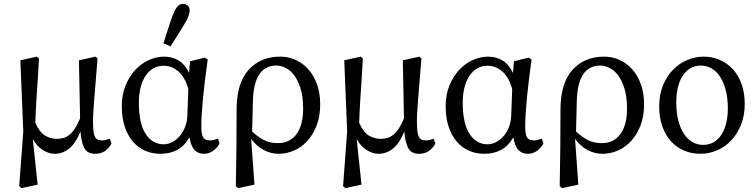

<svg xmlns="http://www.w3.org/2000/svg" viewBox="-20 -780 3900 990"><path d="M79 180 100 -102 85 -469 170 -488 181 -478Q178 -416 174.5 -367Q171 -318 168.5 -278.5Q166 -239 164.5 -207Q163 -175 162 -147Q184 -97 213 -80.5Q242 -64 271 -64Q290 -64 306.5 -68.5Q323 -73 338 -85Q353 -97 366.5 -117.5Q380 -138 393 -170L387 -469L473 -488L483 -478Q477 -403 472.5 -350Q468 -297 465 -258Q462 -219 460.5 -190.5Q459 -162 460 -136Q461 -89 470.5 -72.5Q480 -56 505 -56Q515 -56 526 -58.5Q537 -61 546 -65L555 -40Q543 -17 522 -2Q501 13 471 13Q430 13 414.5 -17Q399 -47 395 -102Q370 -41 336.5 -14Q303 13 261 13Q232 13 200.5 -6.5Q169 -26 149 -64L174 172L91 190Z M806 13Q765 13 729 -2.5Q693 -18 666 -49Q639 -80 623.5 -126Q608 -172 608 -232Q608 -292 627.5 -339.5Q647 -387 678 -420Q709 -453 748 -470.5Q787 -488 826 -488Q869 -488 902 -467.5Q935 -447 955 -404L960 -464L1036 -483L1051 -473Q1044 -425 1038 -376Q1032 -327 1027.5 -281.5Q1023 -236 1020.5 -196Q1018 -156 1018 -127Q1018 -86 1028 -71Q1038 -56 1061 -56Q1072 -56 1082.5 -58.5Q1093 -61 1104 -65L1112 -40Q1100 -17 1078.5 -2Q1057 13 1031 13Q1003 13 984 -5.5Q965 -24 957 -72Q931 -27 893.5 -7Q856 13 806 13ZM824 -36Q846 -36 867.5 -47Q889 -58 906 -77.5Q923 -97 934 -124.5Q945 -152 946 -185L951 -320Q935 -380 901 -410.5Q867 -441 824 -441Q792 -441 768 -426Q744 -411 728 -385Q712 -359 704 -325Q696 -291 696 -252Q696 -143 731 -89.5Q766 -36 824 -36ZM823 -557Q835 -594 845 -626Q855 -658 859 -669Q869 -699 877 -716.5Q885 -734 893 -744Q901 -754 908.5 -757Q916 -760 924 -760Q938 -760 948 -751.5Q958 -743 958 -725Q958 -719 956.5 -712.5Q955 -706 951.5 -696Q948 -686 940.5 -672.5Q933 -659 921 -639Q915 -628 897 -600.5Q879 -573 859 -541Z M1413 -42Q1447 -42 1471.5 -55.5Q1496 -69 1512 -93Q1528 -117 1535.5 -149Q1543 -181 1543 -219Q1543 -282 1529.5 -324.5Q1516 -367 1496 -393Q1476 -419 1451.5 -430.5Q1427 -442 1405 -442Q1289 -442 1284 -259Q1284 -258 1283.5 -238Q1283 -218 1282.5 -192Q1282 -166 1281 -140Q1280 -114 1280 -102Q1310 -74 1340.5 -58Q1371 -42 1413 -42ZM1196 180 1199 -12 1200 -219Q1201 -353 1262.5 -420.5Q1324 -488 1425 -488Q1467 -488 1504.5 -471Q1542 -454 1570 -422.5Q1598 -391 1614.5 -345.5Q1631 -300 1631 -243Q1631 -180 1612.5 -132.5Q1594 -85 1564 -52.5Q1534 -20 1495.5 -3.5Q1457 13 1417 13Q1376 13 1339.5 -6.5Q1303 -26 1275 -64L1292 172L1208 190Z M1749 180 1770 -102 1755 -469 1840 -488 1851 -478Q1848 -416 1844.5 -367Q1841 -318 1838.5 -278.5Q1836 -239 1834.5 -207Q1833 -175 1832 -147Q1854 -97 1883 -80.5Q1912 -64 1941 -64Q1960 -64 1976.5 -68.5Q1993 -73 2008 -85Q2023 -97 2036.5 -117.5Q2050 -138 2063 -170L2057 -469L2143 -488L2153 -478Q2147 -403 2142.5 -350Q2138 -297 2135 -258Q2132 -219 2130.5 -190.5Q2129 -162 2130 -136Q2131 -89 2140.5 -72.5Q2150 -56 2175 -56Q2185 -56 2196 -58.5Q2207 -61 2216 -65L2225 -40Q2213 -17 2192 -2Q2171 13 2141 13Q2100 13 2084.5 -17Q2069 -47 2065 -102Q2040 -41 2006.5 -14Q1973 13 1931 13Q1902 13 1870.5 -6.5Q1839 -26 1819 -64L1844 172L1761 190Z M2476 13Q2435 13 2399 -2.5Q2363 -18 2336 -49Q2309 -80 2293.5 -126Q2278 -172 2278 -232Q2278 -292 2297.5 -339.5Q2317 -387 2348 -420Q2379 -453 2418 -470.5Q2457 -488 2496 -488Q2539 -488 2572 -467.5Q2605 -447 2625 -404L2630 -464L2706 -483L2721 -473Q2714 -425 2708 -376Q2702 -327 2697.5 -281.5Q2693 -236 2690.5 -196Q2688 -156 2688 -127Q2688 -86 2698 -71Q2708 -56 2731 -56Q2742 -56 2752.5 -58.5Q2763 -61 2774 -65L2782 -40Q2770 -17 2748.5 -2Q2727 13 2701 13Q2673 13 2654 -5.5Q2635 -24 2627 -72Q2601 -27 2563.5 -7Q2526 13 2476 13ZM2494 -36Q2516 -36 2537.5 -47Q2559 -58 2576 -77.5Q2593 -97 2604 -124.5Q2615 -152 2616 -185L2621 -320Q2605 -380 2571 -410.5Q2537 -441 2494 -441Q2462 -441 2438 -426Q2414 -411 2398 -385Q2382 -359 2374 -325Q2366 -291 2366 -252Q2366 -143 2401 -89.5Q2436 -36 2494 -36Z M3083 -42Q3117 -42 3141.5 -55.5Q3166 -69 3182 -93Q3198 -117 3205.5 -149Q3213 -181 3213 -219Q3213 -282 3199.5 -324.5Q3186 -367 3166 -393Q3146 -419 3121.5 -430.5Q3097 -442 3075 -442Q2959 -442 2954 -259Q2954 -258 2953.5 -238Q2953 -218 2952.5 -192Q2952 -166 2951 -140Q2950 -114 2950 -102Q2980 -74 3010.5 -58Q3041 -42 3083 -42ZM2866 180 2869 -12 2870 -219Q2871 -353 2932.5 -420.5Q2994 -488 3095 -488Q3137 -488 3174.5 -471Q3212 -454 3240 -422.5Q3268 -391 3284.5 -345.5Q3301 -300 3301 -243Q3301 -180 3282.5 -132.5Q3264 -85 3234 -52.5Q3204 -20 3165.5 -3.5Q3127 13 3087 13Q3046 13 3009.5 -6.5Q2973 -26 2945 -64L2962 172L2878 190Z M3592 13Q3548 13 3509.5 -2.5Q3471 -18 3442 -49Q3413 -80 3396 -126Q3379 -172 3379 -232Q3379 -292 3398.5 -339.5Q3418 -387 3450 -420Q3482 -453 3523.5 -470.5Q3565 -488 3609 -488Q3652 -488 3690.5 -471.5Q3729 -455 3758 -424Q3787 -393 3803.5 -347.5Q3820 -302 3820 -244Q3820 -184 3800.5 -136Q3781 -88 3749.5 -55Q3718 -22 3676.5 -4.5Q3635 13 3592 13ZM3605 -33Q3637 -33 3661 -47.5Q3685 -62 3701 -87.5Q3717 -113 3725 -147Q3733 -181 3733 -220Q3733 -274 3722 -315.5Q3711 -357 3692.5 -385Q3674 -413 3648.5 -427.5Q3623 -442 3594 -442Q3562 -442 3538 -427Q3514 -412 3498 -386Q3482 -360 3474.5 -325.5Q3467 -291 3467 -252Q3467 -198 3478 -157Q3489 -116 3507.5 -88.5Q3526 -61 3551 -47Q3576 -33 3605 -33Z"/></svg>

Font: Source Serif Pro
Style: Regular
Weight: 400
Designer: Frank Grießhammer
Foundry: Adobe Systems Incorporated
Version: Version 2.000;PS 1.000;hotconv 16.6.51;makeotf.lib2.5.65220